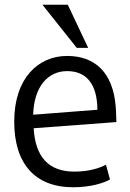

<svg xmlns="http://www.w3.org/2000/svg" viewBox="-20 -778 550 810"><path d="M471 -263 122 -237C129 -116 185 -54 294 -54C358 -54 402 -70 427 -83L444 -21C417 -5 360 12 289 12C128 12 40 -87 40 -265C40 -449 142 -542 263 -542C379 -542 456 -474 468 -330C469 -317 470 -304 471 -263ZM391 -315C390 -426 343 -478 263 -478C181 -478 123 -411 120 -294ZM352 -576H304L159 -758H266Z"/></svg>

Font: Repo Regular
Style: Regular
Weight: 400
Designer: Stefan Peev
Foundry: Context Ltd
Version: Version 1.502